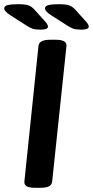

<svg xmlns="http://www.w3.org/2000/svg" viewBox="-55 -891 442 913"><path d="M110 2Q58 2 61 -28L128 -673Q131 -702 184 -702H210Q264 -702 261 -672L193 -27Q191 -12 178 -5Q165 2 136 2ZM137 -750Q113 -750 100 -754.5Q87 -759 70 -770L-5 -818Q-35 -837 -35 -851Q-35 -863 -17.5 -867Q0 -871 32 -871Q64 -871 80 -865.5Q96 -860 110 -844L163 -785Q173 -773 173 -764Q173 -750 137 -750ZM331 -750Q307 -750 294 -754.5Q281 -759 264 -770L189 -818Q159 -837 159 -851Q159 -863 176.5 -867Q194 -871 226 -871Q258 -871 274 -865.5Q290 -860 304 -844L357 -785Q367 -773 367 -764Q367 -750 331 -750Z"/></svg>

Font: Asap Semi Expanded Semi Expanded SemiBold
Style: Italic
Weight: 600
Width: 6
Italic angle: -6°
Designer: Pablo Cosgaya
Foundry: Omnibus-Type
Version: Version 3.001; ttfautohint (v1.8.4.7-5d5b)